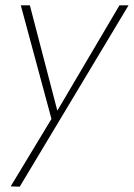

<svg xmlns="http://www.w3.org/2000/svg" viewBox="-20 -480 502 720"><path d="M462 -460H428L195 -65L92 -460H58L173 -34L20 219L54 220Z"/></svg>

Font: Jost* 200 Thin Italic
Style: Italic
Weight: 200
Italic angle: -10°
Version: Version 3.200; ttfautohint (v0.97) -l 8 -r 50 -G 200 -x 14 -